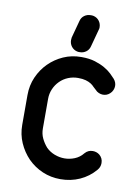

<svg xmlns="http://www.w3.org/2000/svg" viewBox="-84 -796 611 852"><g transform="rotate(10 221.5 -370.0)"><path d="M334 -132Q348 -148 369 -148Q386 -148 399 -138Q416 -124 416 -102Q416 -84 404 -70Q375 -36 335 -18Q295 0 248 0Q205 0 167.5 -16Q130 -32 101 -61Q73 -90 56.5 -127.5Q40 -165 40 -208V-342Q40 -386 56.5 -423.5Q73 -461 101 -489Q129 -517 166 -533.5Q203 -550 246 -550H248Q283 -550 308.5 -542Q334 -534 353 -523Q372 -512 384.5 -500Q397 -488 404 -480Q416 -466 416 -449Q416 -440 412 -430.5Q408 -421 400 -414Q387 -402 369 -402Q360 -402 350.5 -406Q341 -410 334 -418L322 -429Q316 -436 306.5 -442Q297 -448 283 -452Q269 -456 248 -456Q225 -456 204 -447.5Q183 -439 167 -423Q151 -407 142 -386Q133 -365 133 -342V-208Q133 -184 142.5 -164Q152 -144 167 -127Q183 -111 205 -102.5Q227 -94 250 -94Q273 -94 295.5 -103Q318 -112 334 -132ZM210 -706Q214 -722 226.5 -731Q239 -740 255 -740H261Q264 -740 268 -739Q284 -735 293.5 -722.5Q303 -710 303 -693Q303 -690 302.5 -687.5Q302 -685 301 -682L280 -604Q276 -588 263.5 -579Q251 -570 236 -570H229Q226 -570 223 -571Q207 -575 197.5 -587.5Q188 -600 188 -616Q188 -620 188.5 -622.5Q189 -625 189 -628Z"/></g></svg>

Font: VDS
Style: Regular
Weight: 400
Designer: artmaker
Foundry: artmaker
Version: Version 1.000 2009 initial release